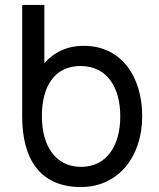

<svg xmlns="http://www.w3.org/2000/svg" viewBox="-20 -740 640 775"><path d="M307 15C458 15 554 -108.5 554 -270.5C554 -432.5 468.5 -555 318.5 -555C251 -555 197 -529 159 -484.5V-720H69.5V-270.5C69.5 -102 138.5 15 307 15ZM149 -270.5C149 -390 199 -473.5 304.5 -473.5C414.5 -473.5 465.5 -384.5 465.5 -270.5C465.5 -155.5 413.5 -66.5 307 -66.5C201 -66.5 149 -155.5 149 -270.5Z"/></svg>

Font: Eudonet Medium
Style: Regular
Weight: 500
Designer: Mikhail Sharanda
Foundry: Mikhail Sharanda
Version: Version 4.503;Glyphs 3.1.2 (3151)